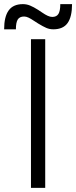

<svg xmlns="http://www.w3.org/2000/svg" viewBox="-82 -910 369 930"><path d="M68 -720H137V0H68ZM29 -890Q47 -890 64 -883Q81 -876 103 -862Q108 -859 122.5 -849Q137 -839 149 -833.5Q161 -828 171 -828Q192 -828 201 -842.5Q210 -857 210 -890H267Q267 -829 245.5 -798.5Q224 -768 176 -768Q158 -768 142 -775Q126 -782 103 -796Q96 -800 82 -809.5Q68 -819 56.5 -824.5Q45 -830 35 -830Q13 -830 4 -815.5Q-5 -801 -5 -768H-62Q-62 -829 -40 -859.5Q-18 -890 29 -890Z"/></svg>

Font: Aspekta 300
Style: Regular
Weight: 300
Designer: Ivo Dolenc
Version: Version 2.000